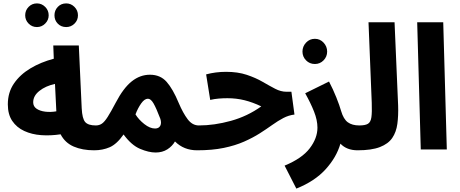

<svg xmlns="http://www.w3.org/2000/svg" viewBox="-20 -878 2701 1128"><path d="M533 5Q464 5 413 -17Q362 -39 336 -89Q277 -80 222 -84Q167 -88 122.5 -108.5Q78 -129 52 -167.5Q26 -206 26 -265Q26 -335 62 -387.5Q98 -440 159 -476.5Q220 -513 296 -533L293 -611H443L460 -242Q463 -181 480.5 -161Q498 -141 543 -141Q579 -141 596.5 -120Q614 -99 614 -70Q614 -36 592.5 -15.5Q571 5 533 5ZM175 -277Q175 -253 194.5 -239.5Q214 -226 245.5 -222Q277 -218 311 -224L303 -385Q248 -373 211.5 -344Q175 -315 175 -277ZM197 -719Q168 -719 148 -739.5Q128 -760 128 -788Q128 -817 148 -837.5Q168 -858 197 -858Q225 -858 245.5 -837.5Q266 -817 266 -788Q266 -760 245.5 -739.5Q225 -719 197 -719ZM369 -719Q339 -719 319.5 -739Q300 -759 300 -788Q300 -817 319.5 -837.5Q339 -858 369 -858Q397 -858 417.5 -837.5Q438 -817 438 -788Q438 -759 417.5 -739Q397 -719 369 -719Z M533 5 543 -141Q563 -141 578.5 -151.5Q594 -162 612.5 -191Q631 -220 660 -275Q705 -361 754 -400Q803 -439 861 -439Q922 -439 959 -397Q996 -355 1030 -273Q1055 -214 1082.5 -177.5Q1110 -141 1148 -141Q1184 -141 1201.5 -120Q1219 -99 1219 -70Q1219 -37 1197.5 -16Q1176 5 1138 5Q1060 5 1008 -47Q992 -19 963 -0.5Q934 18 894 18Q854 18 803 -3.5Q752 -25 706 -88Q666 -31 624.5 -13Q583 5 533 5ZM776 -206Q795 -175 828 -149Q861 -123 891 -123Q913 -123 921.5 -139Q930 -155 922 -180Q898 -243 882 -270.5Q866 -298 849 -298Q829 -298 809.5 -270.5Q790 -243 776 -206Z M1138 5 1148 -141Q1239 -141 1336.5 -168Q1434 -195 1515 -253Q1465 -277 1417 -289Q1369 -301 1316 -301Q1291 -301 1266 -299Q1241 -297 1215 -291L1191 -441Q1247 -456 1308 -456Q1377 -456 1429.5 -438.5Q1482 -421 1522.5 -397.5Q1563 -374 1596.5 -356.5Q1630 -339 1663 -339H1692L1710 -205Q1676 -201 1644.5 -184.5Q1613 -168 1579.5 -144Q1546 -120 1506 -94.5Q1466 -69 1414 -46Q1362 -23 1294.5 -9Q1227 5 1138 5Z M1721 230 1652 95Q1754 53 1799.5 -6.5Q1845 -66 1845 -128Q1845 -172 1825 -222.5Q1805 -273 1773 -330L1913 -399Q1937 -353 1956 -305.5Q1975 -258 1984 -226Q1998 -178 2023.5 -159.5Q2049 -141 2091 -141Q2127 -141 2144.5 -120Q2162 -99 2162 -70Q2162 -36 2141 -15.5Q2120 5 2081 5Q2017 5 1980 -34Q1957 46 1893 116.5Q1829 187 1721 230ZM1830 -502Q1799 -502 1778 -523.5Q1757 -545 1757 -575Q1757 -605 1778 -627.5Q1799 -650 1830 -650Q1860 -650 1881 -627.5Q1902 -605 1902 -575Q1902 -545 1881 -523.5Q1860 -502 1830 -502Z M2081 5 2091 -141Q2126 -141 2142 -151Q2158 -161 2162 -189.5Q2166 -218 2164 -274L2145 -747H2298L2319 -258Q2321 -199 2314.5 -150.5Q2308 -102 2284.5 -67.5Q2261 -33 2212 -14Q2163 5 2081 5Z M2452 0 2431 -747H2584L2605 0Z"/></svg>

Font: Noto Sans Arabic UI Cn XBd
Style: Regular
Weight: 800
Width: 3
Designer: Monotype Design Team, Nadine Chahine and Nizar Qandah
Foundry: Monotype Imaging Inc.
Version: Version 2.010; ttfautohint (v1.8.4.7-5d5b)